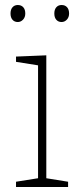

<svg xmlns="http://www.w3.org/2000/svg" viewBox="-20 -747 322 767"><path d="M51 -659Q38 -659 30 -668Q22 -677 22 -693Q22 -709 30 -718Q38 -727 51 -727Q65 -727 73 -718Q81 -709 81 -693Q81 -678 72 -668.5Q63 -659 51 -659ZM197 -693Q197 -709 205 -718Q213 -727 226 -727Q240 -727 248 -718Q256 -709 256 -693Q256 -678 247 -668.5Q238 -659 226 -659Q213 -659 205 -668Q197 -677 197 -693ZM44 -521 165 -526V-35L252 -21V0H44V-21L132 -35V-486L44 -500Z"/></svg>

Font: Bitter Pro ExtraLight
Style: Regular
Weight: 275
Designer: Sol Matas, and Bitter project Authors
Foundry: Sol Matas
Version: Version 1.010